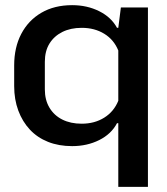

<svg xmlns="http://www.w3.org/2000/svg" viewBox="-20 -558 647 745"><path d="M439 167V-80H434Q412 -38 365 -14.5Q318 9 260 9Q208 9 166.5 -7.5Q125 -24 96 -55Q67 -86 51 -129Q35 -172 35 -224V-304Q35 -374 62.5 -426.5Q90 -479 140.5 -508.5Q191 -538 260 -538Q318 -538 365 -514.5Q412 -491 434 -450H439L449 -529H554V167ZM297 -78Q347 -78 384.5 -101.5Q422 -125 439 -167V-362Q422 -404 384.5 -427Q347 -450 297 -450Q254 -450 222 -434Q190 -418 172 -389Q154 -360 154 -318V-211Q154 -170 172 -140Q190 -110 222 -94Q254 -78 297 -78Z"/></svg>

Font: Hubot Sans Medium
Style: Regular
Weight: 500
Designer: Deni Anggara
Foundry: GitHub, Inc., Subsidiary of Microsoft Corporation
Version: Version 2.000